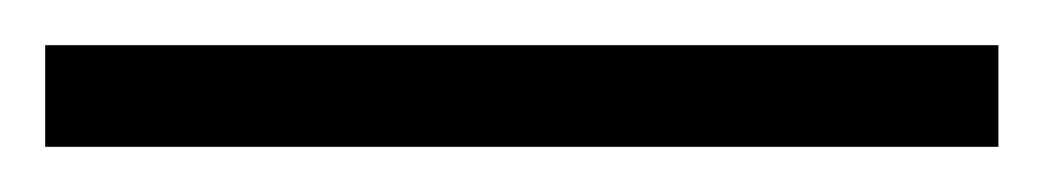

<svg xmlns="http://www.w3.org/2000/svg" viewBox="-22 70 462 85"><path d="M420 135H-2V90H420Z"/></svg>

Font: Noto Sans Hebrew Light
Style: Regular
Weight: 300
Designer: Monotype Design Team
Foundry: Monotype Imaging Inc.
Version: Version 2.003